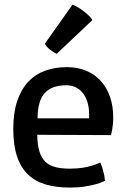

<svg xmlns="http://www.w3.org/2000/svg" viewBox="-20 -804 549 833"><path d="M37.6 -244.6Q37.6 -314.9 54.7 -365.7Q71.8 -416.5 102.5 -449.2Q133.3 -481.9 176 -497.3Q218.8 -512.7 270 -512.7Q317.4 -512.7 354.7 -496.8Q392.1 -481 418 -452.1Q443.8 -423.3 457.5 -383.3Q471.2 -343.3 471.2 -294.9Q471.2 -278.3 469.7 -264.2Q468.3 -250 466.3 -239.7Q464.4 -227.5 461.9 -217.8L141.6 -219.2Q142.1 -175.8 150.9 -147.2Q159.7 -118.7 177 -102.1Q194.3 -85.4 220.7 -78.9Q247.1 -72.3 283.2 -72.3Q314 -72.3 338.4 -76.2Q362.8 -80.1 379.9 -85.4Q399.4 -91.3 415 -99.1Q422.4 -82 426.5 -67.4Q430.7 -52.7 432.6 -42Q434.6 -29.3 435.5 -19.5Q419.4 -11.2 396.5 -4.9Q377 0.5 348.6 5.1Q320.3 9.8 283.2 9.8Q224.6 9.8 179 -3.4Q133.3 -16.6 101.8 -46.6Q70.3 -76.7 54 -125.2Q37.6 -173.8 37.6 -244.6ZM366.7 -290.5V-307.1Q366.7 -337.9 359.1 -361.6Q351.6 -385.3 338.4 -401.4Q325.2 -417.5 307.1 -425.8Q289.1 -434.1 268.1 -434.1Q237.3 -434.1 213.9 -426Q190.4 -418 174.6 -400.6Q158.7 -383.3 150.9 -356Q143.1 -328.6 143.1 -290.5ZM226.1 -570.8Q218.8 -573.7 210.7 -578.9Q202.6 -584 195.3 -589.8Q188 -595.7 182.6 -602.3Q177.2 -608.9 174.8 -614.7L294.4 -783.7Q303.2 -781.2 316.7 -773.2Q330.1 -765.1 343.3 -755.1Q356.4 -745.1 366.9 -734.6Q377.4 -724.1 380.9 -716.8L226.1 -570.8Z"/></svg>

Font: Basic
Style: Regular
Weight: 400
Designer: Magnus Gaarde
Foundry: Magnus Gaarde
Version: Version 1.003; ttfautohint (v1.1) -l 6 -r 16 -G 0 -x 16 -D l